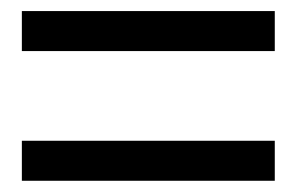

<svg xmlns="http://www.w3.org/2000/svg" viewBox="-20 -480 536 347"><path d="M19.5 -460H476.6V-387.7H19.5ZM19.5 -225.6H476.6V-153.3H19.5Z"/></svg>

Font: Reddit Sans Vanilla
Style: Regular
Weight: 400
Designer: Stephen Hutchings
Foundry: Reddit
Version: Version 1.013